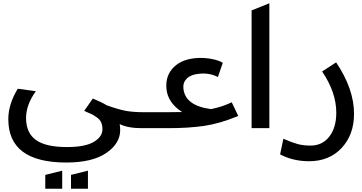

<svg xmlns="http://www.w3.org/2000/svg" viewBox="-20 -787 2222 1179"><path d="M200 -227Q140 -143 140 -63Q140 29 200.5 72.5Q261 116 391 116Q502 116 555.5 84.5Q609 53 609 7Q609 -17 601.5 -34.5Q594 -52 575.5 -65.5Q557 -79 542.5 -86Q528 -93 497 -106L550 -182Q608 -158 634 -141Q703 -116 749 -107Q795 -98 863 -98H958V0H850Q765 0 715 -25Q718 -7 718 12Q718 94 632.5 152.5Q547 211 387 211Q31 211 31 -55Q31 -147 89 -242ZM258 372V287L362 261V372ZM416 372V287L520 261V372Z M1318 -314Q1266 -341 1203 -334Q1154 -330 1128.5 -306Q1103 -282 1106 -246Q1115 -138 1276 -117Q1346 -131 1403 -159L1443 -75Q1330 -28 1234 -14Q1138 0 1014 0H892V-98H1003Q1067 -98 1098 -99Q1009 -157 1002 -243Q995 -324 1048 -375.5Q1101 -427 1197 -431Q1238 -433 1282 -424.5Q1326 -416 1348 -401Z M1525 -723 1634 -767V0H1525Z M1720 65Q1773 88 1807.5 97.5Q1842 107 1887 107Q1959 107 2002 52Q2045 -3 2045 -95Q2045 -220 1958 -348L2044 -404Q2154 -241 2154 -88Q2154 40 2078 121.5Q2002 203 1878 203Q1779 203 1700 161Z"/></svg>

Font: LT Superior Semi-bold
Style: Regular
Weight: 600
Designer: Daniel Lyons
Foundry: LyonsType
Version: Version 1.0